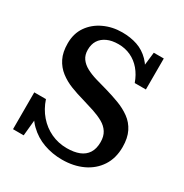

<svg xmlns="http://www.w3.org/2000/svg" viewBox="-168 -854 958 998"><g transform="rotate(30 311.0 -355.0)"><path d="M332 -54Q375 -54 405.5 -66Q436 -78 452.5 -103.5Q469 -129 469 -169Q469 -204 454 -227.5Q439 -251 412.5 -266Q386 -281 351.5 -292.5Q317 -304 279 -315Q239 -326 200.5 -341Q162 -356 131 -380Q100 -404 82 -440Q64 -476 64 -529Q64 -588 93.5 -630.5Q123 -673 173 -696.5Q223 -720 282 -720Q332 -720 373 -706Q414 -692 446 -659.5Q478 -627 501 -569L460 -571L476 -710H536V-524H469Q454 -566 429 -595.5Q404 -625 370 -641Q336 -657 296 -657Q256 -657 228 -644Q200 -631 185.5 -608Q171 -585 171 -552Q171 -521 186 -500Q201 -479 227 -465Q253 -451 286.5 -441Q320 -431 357 -421Q399 -409 439 -394Q479 -379 511.5 -355.5Q544 -332 562.5 -295Q581 -258 581 -204Q581 -137 549.5 -89Q518 -41 463.5 -15.5Q409 10 340 10Q282 10 230 -8.5Q178 -27 137.5 -66.5Q97 -106 74 -173L121 -163L105 0H41V-221H111Q128 -170 160.5 -132.5Q193 -95 237 -74.5Q281 -54 332 -54Z"/></g></svg>

Font: Roboto Serif 36pt Medium
Style: Regular
Weight: 500
Designer: Greg Gazdowicz
Foundry: Commercial Type
Version: Version 1.008